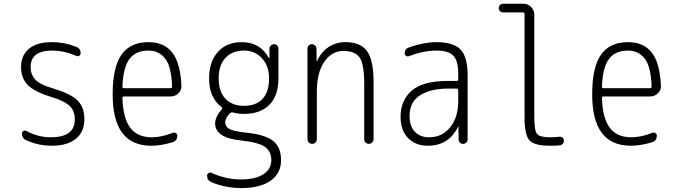

<svg xmlns="http://www.w3.org/2000/svg" viewBox="-20 -750 3540 1001"><path d="M246.1 -245.1Q161.1 -270.5 125.5 -306.2Q89.8 -341.8 89.8 -400.4Q89.8 -461.9 131.3 -496.1Q172.9 -530.3 250 -530.3Q316.4 -530.3 377 -505.9Q400.4 -498 400.4 -471.7Q400.4 -463.9 393.6 -459.5Q386.7 -455.1 378.9 -458Q315.4 -486.3 252 -486.3Q139.6 -486.3 139.6 -400.4Q139.6 -361.3 164.1 -335Q188.5 -308.6 253.9 -290Q347.7 -261.7 383.8 -226.6Q419.9 -191.4 419.9 -127.9Q419.9 -62.5 375.5 -26.4Q331.1 9.8 250 9.8Q181.6 9.8 119.1 -17.6Q94.7 -27.3 94.7 -54.7Q94.7 -62.5 102.1 -66.9Q109.4 -71.3 117.2 -67.4Q178.7 -34.2 245.1 -34.2Q370.1 -34.2 370.1 -127.9Q370.1 -171.9 343.3 -197.8Q316.4 -223.6 246.1 -245.1Z M753.9 -486.3Q687.5 -486.3 654.8 -442.4Q622.1 -398.4 618.2 -297.9Q618.2 -290 626 -290H868.2Q877 -290 877 -298.8Q874 -402.3 841.3 -444.3Q808.6 -486.3 753.9 -486.3ZM768.6 9.8Q566.4 9.8 567.4 -259.8Q567.4 -399.4 613.3 -464.8Q659.2 -530.3 753.9 -530.3Q835.9 -530.3 878.4 -475.6Q920.9 -420.9 925.8 -302.7Q926.8 -279.3 909.7 -263.2Q892.6 -247.1 869.1 -247.1H626Q618.2 -247.1 618.2 -238.3Q622.1 -131.8 659.7 -83Q697.3 -34.2 771.5 -34.2Q822.3 -34.2 880.9 -57.6Q888.7 -60.5 896.5 -56.2Q904.3 -51.8 904.3 -43Q904.3 -16.6 880.9 -8.8Q820.3 9.8 768.6 9.8Z M1252 -486.3Q1190.4 -486.3 1155.3 -448.2Q1120.1 -410.2 1120.1 -341.8Q1120.1 -272.5 1155.3 -235.4Q1190.4 -198.2 1252 -198.2Q1315.4 -198.2 1349.1 -234.9Q1382.8 -271.5 1382.8 -340.8Q1382.8 -406.2 1345.7 -446.3Q1308.6 -486.3 1252 -486.3ZM1083 200.2Q1059.6 190.4 1059.6 165Q1059.6 157.2 1067.9 152.3Q1076.2 147.5 1083 151.4Q1161.1 186.5 1237.3 185.5Q1312.5 185.5 1353.5 158.2Q1394.5 130.9 1394.5 85Q1394.5 40 1361.8 16.1Q1329.1 -7.8 1237.3 -17.6Q1102.5 -31.2 1101.6 -105.5Q1101.6 -140.6 1135.7 -179.7Q1141.6 -185.5 1135.7 -191.4Q1069.3 -241.2 1070.3 -341.8Q1070.3 -428.7 1116.2 -479.5Q1162.1 -530.3 1240.2 -530.3Q1336.9 -530.3 1381.8 -447.3Q1381.8 -446.3 1382.8 -446.3Q1384.8 -446.3 1384.8 -447.3V-496.1Q1384.8 -505.9 1392.1 -512.7Q1399.4 -519.5 1409.2 -519.5Q1418.9 -519.5 1425.3 -512.7Q1431.6 -505.9 1431.6 -496.1V-340.8Q1431.6 -252 1384.8 -204.1Q1337.9 -156.2 1252 -156.2Q1220.7 -156.2 1192.4 -164.1Q1185.5 -165 1179.7 -160.2Q1153.3 -133.8 1154.3 -112.3Q1154.3 -90.8 1174.3 -78.6Q1194.3 -66.4 1252.9 -59.6Q1359.4 -49.8 1402.3 -16.6Q1445.3 16.6 1445.3 85Q1445.3 153.3 1391.1 191.9Q1336.9 230.5 1237.3 230.5Q1157.2 230.5 1083 200.2Z M1607.4 0Q1597.7 0 1590.3 -6.8Q1583 -13.7 1583 -25.4V-496.1Q1583 -505.9 1589.4 -512.7Q1595.7 -519.5 1606 -519.5Q1616.2 -519.5 1623 -512.7Q1629.9 -505.9 1629.9 -496.1L1630.9 -430.7Q1630.9 -429.7 1631.8 -429.7Q1632.8 -429.7 1632.8 -430.7Q1652.3 -476.6 1691.4 -503.4Q1730.5 -530.3 1780.3 -530.3Q1860.4 -530.3 1894 -482.9Q1927.7 -435.5 1927.7 -320.3V-24.4Q1927.7 -14.6 1920.4 -7.3Q1913.1 0 1902.8 0Q1892.6 0 1885.7 -6.8Q1878.9 -13.7 1878.9 -24.4V-310.5Q1878.9 -416 1855 -450.2Q1831.1 -484.4 1770 -484.4Q1709 -484.4 1670.4 -427.2Q1631.8 -370.1 1631.8 -271.5V-25.4Q1631.8 -14.6 1625 -7.3Q1618.2 0 1607.4 0Z M2315.4 -288.1Q2225.6 -288.1 2170.4 -253.4Q2115.2 -218.8 2115.2 -144.5Q2115.2 -92.8 2142.6 -63.5Q2169.9 -34.2 2217.8 -34.2Q2284.2 -34.2 2326.7 -85.9Q2369.1 -137.7 2369.1 -224.6V-279.3Q2369.1 -288.1 2360.4 -288.1ZM2210 9.8Q2145.5 9.8 2106.9 -30.8Q2068.4 -71.3 2068.4 -141.6Q2068.4 -225.6 2126 -276.9Q2183.6 -328.1 2315.4 -328.1H2360.4Q2369.1 -328.1 2369.1 -335.9V-365.2Q2369.1 -432.6 2343.8 -459.5Q2318.4 -486.3 2254.9 -486.3Q2188.5 -486.3 2111.3 -457Q2104.5 -454.1 2097.2 -459Q2089.8 -463.9 2089.8 -471.7Q2089.8 -495.1 2112.3 -502.9Q2191.4 -530.3 2254.9 -530.3Q2344.7 -530.3 2381.3 -491.7Q2418 -453.1 2418 -355.5V-23.4Q2418 -13.7 2411.1 -6.8Q2404.3 0 2394 0Q2383.8 0 2377.4 -6.3Q2371.1 -12.7 2371.1 -23.4L2370.1 -89.8Q2370.1 -90.8 2369.1 -90.8Q2368.2 -90.8 2368.2 -89.8Q2320.3 9.8 2210 9.8Z M2601.6 -685.5Q2592.8 -685.5 2586.4 -692.4Q2580.1 -699.2 2580.1 -708Q2580.1 -716.8 2586.4 -723.6Q2592.8 -730.5 2601.6 -730.5H2709Q2732.4 -730.5 2749 -713.4Q2765.6 -696.3 2765.6 -672.9V-139.6Q2765.6 -68.4 2780.3 -51.3Q2794.9 -34.2 2850.6 -34.2Q2873 -34.2 2897.5 -37.1Q2906.2 -38.1 2913.1 -32.2Q2919.9 -26.4 2919.9 -16.6Q2919.9 -6.8 2913.6 0Q2907.2 6.8 2897.5 7.8Q2880.9 9.8 2845.7 9.8Q2766.6 9.8 2740.7 -18.1Q2714.8 -45.9 2714.8 -134.8V-676.8Q2714.8 -685.5 2706.1 -685.5Z M3253.9 -486.3Q3187.5 -486.3 3154.8 -442.4Q3122.1 -398.4 3118.2 -297.9Q3118.2 -290 3126 -290H3368.2Q3377 -290 3377 -298.8Q3374 -402.3 3341.3 -444.3Q3308.6 -486.3 3253.9 -486.3ZM3268.6 9.8Q3066.4 9.8 3067.4 -259.8Q3067.4 -399.4 3113.3 -464.8Q3159.2 -530.3 3253.9 -530.3Q3335.9 -530.3 3378.4 -475.6Q3420.9 -420.9 3425.8 -302.7Q3426.8 -279.3 3409.7 -263.2Q3392.6 -247.1 3369.1 -247.1H3126Q3118.2 -247.1 3118.2 -238.3Q3122.1 -131.8 3159.7 -83Q3197.3 -34.2 3271.5 -34.2Q3322.3 -34.2 3380.9 -57.6Q3388.7 -60.5 3396.5 -56.2Q3404.3 -51.8 3404.3 -43Q3404.3 -16.6 3380.9 -8.8Q3320.3 9.8 3268.6 9.8Z"/></svg>

Font: Rounded Mgen+ 2m light
Style: Regular
Weight: 200
Designer: [Source Han Sans]
Ryoko NISHIZUKA  (kana & ideographs); Paul D. Hunt (Latin, Greek & Cyrillic); Wenlong ZHANG  (bopomofo
Version: Version 1.059.20150602